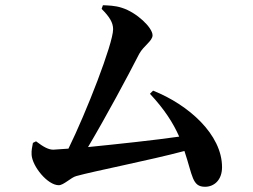

<svg xmlns="http://www.w3.org/2000/svg" viewBox="-20 -735 970 735"><path d="M765 -20C799 -20 830 -45 830 -95C830 -220 702 -334 566 -388L554 -376C610 -316 643 -264 666 -212C577 -199 427 -183 317 -172C387 -290 468 -441 513 -529C530 -560 564 -578 564 -600C564 -629 504 -687 447 -705C420 -714 394 -714 374 -715L369 -701C400 -670 413 -648 413 -623C413 -568 310 -304 242 -166L184 -162C166 -162 147 -172 118 -194L106 -188C103 -171 100 -161 101 -142C104 -98 162 -26 205 -26C224 -26 252 -56 272 -61C340 -80 555 -122 686 -157C718 -62 715 -20 765 -20Z"/></svg>

Font: GenRyuMin2 TW B
Style: Regular
Weight: 700
Version: Version 2.100;PS 2.1;hotconv 16.6.51;makeotf.lib2.5.65220 DE